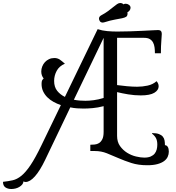

<svg xmlns="http://www.w3.org/2000/svg" viewBox="-253 -1010 1176 1284"><path d="M530 -799Q570 -799 615.5 -800.5Q661 -802 701 -804Q741 -806 769.5 -807.5Q798 -809 805 -809Q829 -809 829 -783Q829 -772 826 -737.5Q823 -703 823 -654H783Q783 -675 780.5 -693.5Q778 -712 770.5 -726Q763 -740 749 -748.5Q735 -757 711 -757H530V-441Q558 -437 596 -433.5Q634 -430 664 -430Q699 -430 734 -437.5Q769 -445 794 -467Q799 -462 803.5 -453Q808 -444 808 -433Q808 -407 779 -389.5Q750 -372 688 -372Q646 -372 604 -379Q562 -386 530 -394V-101Q530 -61 549.5 -33.5Q569 -6 597 11.5Q625 29 656.5 36.5Q688 44 712 44Q738 44 755 36.5Q772 29 781.5 17Q791 5 795 -10.5Q799 -26 799 -43Q799 -69 790.5 -85.5Q782 -102 764 -116V-120Q793 -120 810 -113.5Q827 -107 836 -96Q845 -85 847.5 -70.5Q850 -56 850 -39Q862 -39 869 -27.5Q876 -16 876 4Q876 22 868.5 38.5Q861 55 844 67.5Q827 80 799.5 87.5Q772 95 732 95Q672 95 625.5 80Q579 65 539 47.5Q499 30 461.5 15Q424 0 382 0H351V-42Q364 -42 380 -43.5Q396 -45 409 -53Q422 -61 431 -78.5Q440 -96 440 -128V-300Q401 -290 367 -287Q333 -284 306 -284Q286 -284 263 -285.5Q240 -287 217 -292L49 59Q14 132 -19.5 169.5Q-53 207 -82 207Q-86 207 -89 206Q-92 205 -96 203Q-97 215 -104.5 224Q-112 233 -123.5 240Q-135 247 -149 250.5Q-163 254 -177 254Q-201 254 -217 243Q-233 232 -233 206Q-197 202 -168 195.5Q-139 189 -110 165.5Q-81 142 -49 94.5Q-17 47 24 -38L154 -307Q128 -316 104.5 -329Q81 -342 63.5 -359.5Q46 -377 35.5 -399Q25 -421 25 -449Q25 -465 28.5 -472Q32 -479 39 -485Q23 -505 23 -532Q23 -549 29.5 -565.5Q36 -582 47.5 -594.5Q59 -607 75 -614.5Q91 -622 111 -622Q121 -622 129.5 -619.5Q138 -617 145.5 -612.5Q153 -608 161.5 -600.5Q170 -593 181 -584Q143 -568 126 -536Q109 -504 109 -469Q109 -428 129.5 -402.5Q150 -377 181 -362L400 -815Q430 -805 464 -802Q498 -799 530 -799ZM440 -757 241 -343Q261 -339 281 -337.5Q301 -336 318 -336Q342 -336 373.5 -340Q405 -344 440 -355ZM572 -981Q579 -985 588 -985Q599 -985 609.5 -977.5Q620 -970 620 -958Q620 -949 614 -940.5Q608 -932 599 -928Q600 -926 600 -921Q600 -904 591 -898Q582 -892 563.5 -888Q545 -884 515.5 -879Q486 -874 445 -861Q439 -859 435 -859Q421 -859 415 -868Q409 -877 409 -885Q409 -899 423 -907Q451 -922 470.5 -936.5Q490 -951 504.5 -963Q519 -975 530 -982.5Q541 -990 552 -990Q557 -990 562.5 -988Q568 -986 572 -981Z"/></svg>

Font: Milonga
Style: Regular
Weight: 400
Designer: Pablo Impallari, Brenda Gallo, Rodrigo Fuenzalida
Foundry: Pablo Impallari, Brenda Gallo, Rodrigo Fuenzalida
Version: Version 1.000; ttfautohint (v0.93) -l 8 -r 50 -G 200 -x 14 -